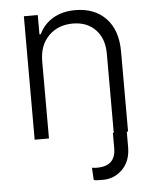

<svg xmlns="http://www.w3.org/2000/svg" viewBox="-53 -598 677 845"><g transform="rotate(-5 285.0 -175.5)"><path d="M429 0H432.9V-349.4Q432.9 -416.2 395.4 -455.4Q358 -494.7 295.1 -494.7Q229.4 -494.7 188 -452.9Q146.7 -411.2 146.7 -340.9V0H83.5V-545.5H144.9V-459.9H150.6Q170.5 -502.8 211.6 -527.7Q252.8 -552.6 311.1 -552.6Q395.6 -552.6 445.8 -500.5Q496.1 -448.5 496.1 -353.3V0H490.4V67.8Q490.4 129.3 454.4 165.8Q418.3 202.4 366.1 202.1Q336.6 202.8 327.1 198.9L323.9 144.9H324.6Q338.8 147 344.8 146.7Q429 147.4 429 67.8Z"/></g></svg>

Font: Inter Light BETA
Style: Regular
Weight: 300
Designer: Rasmus Andersson
Foundry: rsms
Version: Version 3.011;git-f93a4a705